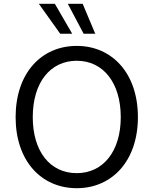

<svg xmlns="http://www.w3.org/2000/svg" viewBox="-20 -978 805 1008"><path d="M383 10C568 10 704 -133 704 -363C704 -594 568 -737 383 -737C196 -737 62 -593 62 -363C62 -134 196 10 383 10ZM152 -363C152 -545 244 -659 383 -659C522 -659 614 -543 614 -363C614 -184 522 -69 383 -69C242 -69 152 -184 152 -363ZM184 -958 296 -801H359L268 -958ZM336 -958 419 -801H480L414 -958Z"/></svg>

Font: Wafeq
Style: Regular
Weight: 400
Designer: Rasmus Andersson & Azza Alameddine
Foundry: Google & TypeTogether
Version: Version 3.000;FEAKit 1.0